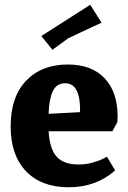

<svg xmlns="http://www.w3.org/2000/svg" viewBox="-20 -775 538 810"><path d="M185.1 -221.2Q189.9 -145 220 -113Q250 -81.1 310.1 -81.1Q342.3 -81.1 369.1 -88.6Q396 -96.2 411.4 -103.5Q426.8 -110.8 431.2 -113.8L465.8 -56.2Q386.7 14.6 270 15.1Q154.8 15.1 89.8 -52.5Q24.9 -120.1 24.9 -242.2Q24.9 -366.2 90.3 -434.6Q155.8 -502.9 266.1 -502.9Q366.2 -502.9 421.1 -445.1Q476.1 -387.2 476.1 -284.2L475.1 -259.8L454.1 -221.2ZM317.9 -310.1Q317.9 -423.8 254.9 -423.8Q218.8 -423.8 202.9 -390.4Q187 -356.9 185.1 -294.9L316.9 -301.8ZM268.1 -613.8 201.2 -564.9 154.3 -623 360.8 -754.9 408.2 -679.2Q389.2 -669.9 343 -648.9Q296.9 -627.9 268.1 -613.8Z"/></svg>

Font: Sura
Style: Bold
Weight: 700
Designer: Carolina Giovagnoli
Foundry: Huerta Tipografica
Version: Version 1.002;PS 001.002;hotconv 1.0.70;makeotf.lib2.5.58329